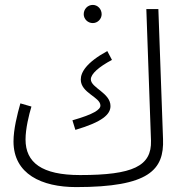

<svg xmlns="http://www.w3.org/2000/svg" viewBox="-20 -741 737 782"><path d="M358 -647C378 -647 394 -664 394 -683C394 -704 378 -721 358 -721C337 -721 321 -704 321 -683C321 -664 337 -647 358 -647ZM290 21C587 21 649 -49 644 -175L625 -704H576L595 -168C598 -64 521 -28 306 -28C150 -28 84 -79 84 -173C84 -217 98 -274 108 -307L63 -320C50 -274 35 -214 35 -165C35 -32 150 21 290 21ZM287 -212C399 -245 430 -276 430 -309C430 -363 350 -383 350 -418C350 -440 383 -469 436 -497L417 -533C331 -486 309 -446 309 -417C309 -362 389 -346 389 -311C389 -295 363 -276 275 -251Z"/></svg>

Font: Noto Sans Arabic UI XCn Lt
Style: Regular
Weight: 300
Width: 2
Designer: Monotype Design Team, Nadine Chahine and Nizar Qandah
Foundry: Monotype Imaging Inc.
Version: Version 2.010